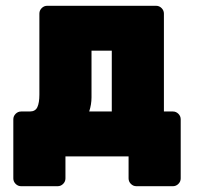

<svg xmlns="http://www.w3.org/2000/svg" viewBox="-20 -540 683 663"><path d="M424 0H206V76Q206 87 198 95Q190 103 179 103H53Q42 103 34 95Q26 87 26 76V-128Q26 -139 34 -147Q42 -155 53 -155H83Q102 -155 109 -170Q116 -185 116 -213V-493Q116 -504 124 -512Q132 -520 143 -520H519Q530 -520 538 -512Q546 -504 546 -493V-155H577Q588 -155 596 -147Q604 -139 604 -128V76Q604 87 596 95Q588 103 577 103H451Q440 103 432 95Q424 87 424 76ZM366 -365H296V-204Q296 -179 288 -155H366Z"/></svg>

Font: Hezaedrus
Style: Bold
Weight: 700
Designer: Hubert & Fischer
Foundry: Hubert & Fischer
Version: Version 1.10;September 3, 2019;FontCreator 11.5.0.2425 64-bi